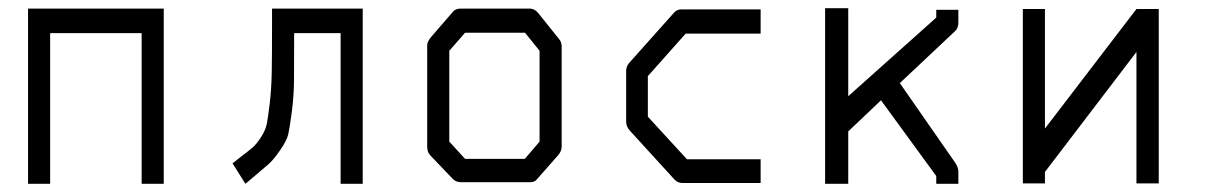

<svg xmlns="http://www.w3.org/2000/svg" viewBox="-20 -498 2956 469"><path d="M102.5 -49H48.5V-477H380V-49H326V-417H102.5Z M866 -49H812V-417H698.5Q698.5 -341.5 698.2 -303.2Q698 -265 692.8 -224.8Q687.5 -184.5 684 -169.5Q680.5 -154.5 664.2 -131Q648 -107.5 636 -97Q624 -86.5 592.5 -60Q584 -53 579.5 -49L548 -99Q555.5 -105 569 -115.5Q589.5 -131 598 -138.5Q606.5 -146 617.5 -162.8Q628.5 -179.5 631.8 -195.8Q635 -212 639 -246.5Q643 -281 643.8 -322.5Q644.5 -364 644.5 -432V-477H866Z M1077.5 -374V-152L1116 -110H1262L1298 -152V-374L1262.5 -418H1116ZM1032.5 -407 1087 -470Q1093.5 -477 1105 -477H1274.5Q1285 -477 1294 -467L1344.5 -404Q1352 -396 1352 -385V-140Q1352 -129 1343.5 -119L1291.5 -60Q1286 -53 1276 -53H1272.5H1105Q1095 -53 1087 -60L1031.5 -118Q1023.5 -126 1023.5 -140V-387Q1023.5 -396 1032.5 -407Z M1838 -475V-416H1655L1562.5 -312V-213L1658 -109H1838V-51H1647Q1635.5 -51 1628 -59L1517.5 -180Q1509.5 -189.5 1509.5 -201V-324Q1509.5 -336.5 1517.5 -345L1625.5 -466Q1633 -475 1643.5 -475Z M2052 -177V-49H1995.5V-478H2052V-263L2267 -455V-474H2321V-443Q2321 -429.5 2313 -422L2178 -295L2313 -101Q2321 -88.5 2321 -80V-49H2267V-68L2132 -253Z M2810.5 -50H2756V-371L2532.5 -78V-50H2478.5V-476H2532.5V-184L2756 -476H2810.5Z"/></svg>

Font: 3270 Nerd Font Mono SemCond
Style: Regular
Weight: 400
Monospace: yes
Version: Version 3.0.1;Nerd Fonts 3.1.1